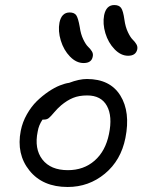

<svg xmlns="http://www.w3.org/2000/svg" viewBox="-20 -766 579 758"><path d="M485.8 -545.9Q457 -545.9 432.1 -571.8Q407.2 -597.7 396 -635Q384.8 -672.4 391.1 -706.1Q399.4 -746.1 431.2 -746.1Q449.7 -746.1 458 -734.9Q466.3 -723.6 471.2 -688Q475.1 -659.7 484.9 -639.2Q494.6 -618.7 503.4 -610.1Q512.2 -601.6 518.1 -592Q523.9 -582.5 522 -571.8Q516.6 -545.9 485.8 -545.9ZM310.1 -517.1Q281.2 -517.1 256.3 -542.7Q231.4 -568.4 220 -606Q208.5 -643.6 214.8 -676.8Q223.1 -716.8 254.9 -716.8Q272.9 -716.8 280.8 -706.1Q288.6 -695.3 294.9 -659.2Q298.8 -630.9 308.8 -610.4Q318.8 -589.8 327.9 -581.3Q336.9 -572.8 342.8 -563.2Q348.6 -553.7 346.2 -543Q341.8 -517.1 310.1 -517.1ZM247.1 -27.8Q148.4 -27.8 96.2 -92.8Q43.9 -157.7 62 -250Q68.8 -284.2 86.2 -314.7Q103.5 -345.2 125.2 -366.5Q147 -387.7 171.1 -404.1Q195.3 -420.4 216.3 -428.7Q237.3 -437 252.9 -439Q292.5 -454.1 323.2 -454.1Q414.6 -454.1 455.1 -388.9Q495.6 -323.7 475.1 -221.2Q457.5 -132.8 394 -80.3Q330.6 -27.8 247.1 -27.8ZM128.9 -247.1Q114.7 -178.7 147.2 -136.5Q179.7 -94.2 248 -94.2Q310.5 -94.2 353.5 -131.8Q396.5 -169.4 410.2 -236.8Q424.8 -306.6 402.1 -347.9Q379.4 -389.2 324.2 -389.2Q292 -389.2 268.6 -379.6Q245.1 -370.1 221.2 -350.1Q207 -337.9 193.8 -322.3Q180.7 -306.6 173.1 -300.3Q165.5 -293.9 153.8 -293.9H147.9Q132.8 -271.5 128.9 -247.1Z"/></svg>

Font: Shantell Sans Irregular
Style: Italic
Weight: 300
Italic angle: -11.31°
Designer: Stephen Nixon, Anya Danilova, Shantell Martin
Foundry: Arrow Type
Version: Version 1.006;[9816181b4]